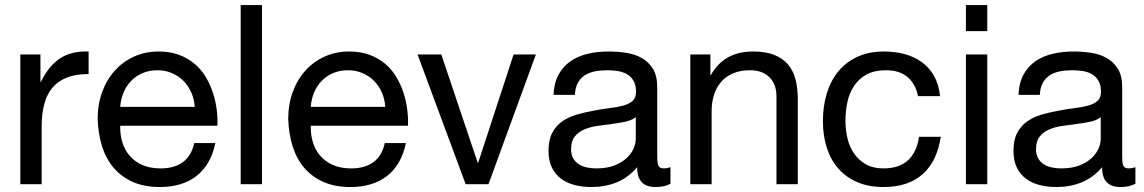

<svg xmlns="http://www.w3.org/2000/svg" viewBox="-20 -734 4559 765"><path d="M141.1 -517.1V-408.2H143.1Q173.8 -471.2 219 -501.2Q264.2 -531.2 333 -528.8V-439Q281.7 -439 246.1 -424.8Q210.4 -410.6 188.2 -383.8Q166 -356.9 156 -318.1Q146 -279.3 146 -230V0H61V-517.1Z M837.9 -164.1Q829.1 -120.6 810.1 -87.6Q791 -54.7 762.7 -32.7Q734.4 -10.7 697.8 0.2Q661.1 11.2 617.2 11.2Q555.2 11.2 509.5 -9Q463.9 -29.3 433.1 -65.2Q402.3 -101.1 386.7 -150.9Q371.1 -200.7 369.1 -259.8Q369.1 -318.4 387.2 -367.7Q405.3 -417 437.7 -452.9Q470.2 -488.8 514.6 -508.8Q559.1 -528.8 611.8 -528.8Q657.7 -528.8 693.1 -515.6Q728.5 -502.4 755.1 -480Q781.7 -457.5 799.6 -427.7Q817.4 -397.9 828.1 -365.2Q838.9 -332.5 843.3 -298.3Q847.7 -264.2 846.2 -232.9H459Q458 -199.2 467 -168.5Q476.1 -137.7 495.8 -114.3Q515.6 -90.8 546.6 -76.9Q577.6 -63 620.1 -63Q674.3 -63 708.5 -87.9Q742.7 -112.8 753.9 -164.1ZM755.9 -308.1Q753.9 -338.4 742.4 -365Q731 -391.6 711.4 -411.4Q691.9 -431.2 665.3 -442.6Q638.7 -454.1 606.9 -454.1Q574.2 -454.1 547.6 -442.6Q521 -431.2 502 -411.1Q482.9 -391.1 471.9 -364.7Q460.9 -338.4 459 -308.1Z M1023.9 -713.9V0H939V-713.9Z M1597.2 -164.1Q1588.4 -120.6 1569.3 -87.6Q1550.3 -54.7 1522 -32.7Q1493.7 -10.7 1457 0.2Q1420.4 11.2 1376.5 11.2Q1314.5 11.2 1268.8 -9Q1223.1 -29.3 1192.4 -65.2Q1161.6 -101.1 1146 -150.9Q1130.4 -200.7 1128.4 -259.8Q1128.4 -318.4 1146.5 -367.7Q1164.6 -417 1197 -452.9Q1229.5 -488.8 1273.9 -508.8Q1318.4 -528.8 1371.1 -528.8Q1417 -528.8 1452.4 -515.6Q1487.8 -502.4 1514.4 -480Q1541 -457.5 1558.8 -427.7Q1576.7 -397.9 1587.4 -365.2Q1598.1 -332.5 1602.5 -298.3Q1606.9 -264.2 1605.5 -232.9H1218.3Q1217.3 -199.2 1226.3 -168.5Q1235.4 -137.7 1255.1 -114.3Q1274.9 -90.8 1305.9 -76.9Q1336.9 -63 1379.4 -63Q1433.6 -63 1467.8 -87.9Q1502 -112.8 1513.2 -164.1ZM1515.1 -308.1Q1513.2 -338.4 1501.7 -365Q1490.2 -391.6 1470.7 -411.4Q1451.2 -431.2 1424.6 -442.6Q1397.9 -454.1 1366.2 -454.1Q1333.5 -454.1 1306.9 -442.6Q1280.3 -431.2 1261.2 -411.1Q1242.2 -391.1 1231.2 -364.7Q1220.2 -338.4 1218.3 -308.1Z M1835.4 0 1643.6 -517.1H1738.3L1883.3 -85.9H1885.3L2026.4 -517.1H2115.2L1926.3 0Z M2513.2 -267.1Q2496.6 -254.4 2471.2 -249Q2445.8 -243.7 2417 -240Q2388.2 -236.3 2359.4 -232.2Q2330.6 -228 2307.4 -218Q2284.2 -208 2269.8 -189.7Q2255.4 -171.4 2255.4 -139.2Q2255.4 -118.2 2263.7 -103.5Q2272 -88.9 2285.9 -79.8Q2299.8 -70.8 2317.9 -66.9Q2335.9 -63 2355.5 -63Q2397.5 -63 2427.2 -74.5Q2457 -85.9 2476.1 -103.5Q2495.1 -121.1 2504.2 -141.6Q2513.2 -162.1 2513.2 -180.2ZM2651.4 -2Q2628.9 11.2 2590.3 11.2Q2557.1 11.2 2537.8 -7.3Q2518.6 -25.9 2518.6 -67.9Q2482.9 -25.9 2436.8 -7.3Q2390.6 11.2 2336.4 11.2Q2301.3 11.2 2270.3 3.4Q2239.3 -4.4 2216.1 -21.5Q2192.9 -38.6 2179.2 -65.9Q2165.5 -93.3 2165.5 -132.8Q2165.5 -176.8 2180.4 -204.8Q2195.3 -232.9 2220 -250.2Q2244.6 -267.6 2276.1 -276.9Q2307.6 -286.1 2340.3 -292Q2375.5 -299.3 2407 -303Q2438.5 -306.6 2462.2 -313Q2485.8 -319.3 2500 -331.5Q2514.2 -343.8 2514.2 -368.2Q2514.2 -396 2503.7 -413.1Q2493.2 -430.2 2476.8 -439.2Q2460.4 -448.2 2439.9 -451.2Q2419.4 -454.1 2399.4 -454.1Q2372.6 -454.1 2349.6 -449.5Q2326.7 -444.8 2309.6 -433.6Q2292.5 -422.4 2282.2 -403.6Q2272 -384.8 2270.5 -356H2185.5Q2187.5 -403.8 2205.6 -436.8Q2223.6 -469.7 2253.4 -490.2Q2283.2 -510.7 2322 -519.8Q2360.8 -528.8 2404.3 -528.8Q2439.5 -528.8 2474.1 -523.7Q2508.8 -518.6 2536.4 -503.2Q2564 -487.8 2581.3 -460.2Q2598.6 -432.6 2598.6 -387.2V-121.1Q2598.6 -106 2599.1 -95Q2599.6 -84 2602.1 -76.9Q2604.5 -69.8 2609.9 -66.4Q2615.2 -63 2625.5 -63Q2630.9 -63 2637.5 -64.2Q2644 -65.4 2651.4 -67.9Z M2810.5 -517.1V-435.1H2812.5Q2864.7 -528.8 2980.5 -528.8Q3031.7 -528.8 3065.9 -514.9Q3100.1 -501 3120.6 -476.1Q3141.1 -451.2 3149.9 -416.5Q3158.7 -381.8 3158.7 -339.8V0H3073.7V-350.1Q3073.7 -398.4 3045.7 -426.3Q3017.6 -454.1 2968.3 -454.1Q2929.7 -454.1 2901.1 -441.9Q2872.6 -429.7 2853.5 -408Q2834.5 -386.2 2825 -356.4Q2815.4 -326.7 2815.4 -292V0H2730.5V-517.1Z M3637.7 -351.1Q3627.9 -399.9 3595.9 -427Q3564 -454.1 3509.8 -454.1Q3463.9 -454.1 3432.9 -437.3Q3401.9 -420.4 3383.1 -392.1Q3364.3 -363.8 3356.4 -327.4Q3348.6 -291 3348.6 -252Q3348.6 -215.8 3356.9 -181.9Q3365.2 -147.9 3383.5 -121.6Q3401.9 -95.2 3430.4 -79.1Q3459 -63 3499.5 -63Q3563 -63 3598.1 -95.7Q3633.3 -128.4 3641.6 -189H3728.5Q3721.2 -141.1 3703.4 -103.8Q3685.5 -66.4 3657 -40.8Q3628.4 -15.1 3589.4 -2Q3550.3 11.2 3500.5 11.2Q3441.4 11.2 3396.2 -8.1Q3351.1 -27.3 3320.6 -62Q3290 -96.7 3274.4 -145Q3258.8 -193.4 3258.8 -252Q3258.8 -310.1 3273.9 -360.6Q3289.1 -411.1 3319.3 -448.5Q3349.6 -485.8 3395.3 -507.3Q3440.9 -528.8 3502.4 -528.8Q3546.4 -528.8 3585 -518.3Q3623.5 -507.8 3653.3 -486.1Q3683.1 -464.4 3701.9 -430.9Q3720.7 -397.5 3725.6 -351.1Z M3913.6 -517.1V0H3828.6V-517.1ZM3828.6 -609.9V-713.9H3913.6V-609.9Z M4365.7 -267.1Q4349.1 -254.4 4323.7 -249Q4298.3 -243.7 4269.5 -240Q4240.7 -236.3 4211.9 -232.2Q4183.1 -228 4159.9 -218Q4136.7 -208 4122.3 -189.7Q4107.9 -171.4 4107.9 -139.2Q4107.9 -118.2 4116.2 -103.5Q4124.5 -88.9 4138.4 -79.8Q4152.3 -70.8 4170.4 -66.9Q4188.5 -63 4208 -63Q4250 -63 4279.8 -74.5Q4309.6 -85.9 4328.6 -103.5Q4347.7 -121.1 4356.7 -141.6Q4365.7 -162.1 4365.7 -180.2ZM4503.9 -2Q4481.4 11.2 4442.9 11.2Q4409.7 11.2 4390.4 -7.3Q4371.1 -25.9 4371.1 -67.9Q4335.4 -25.9 4289.3 -7.3Q4243.2 11.2 4189 11.2Q4153.8 11.2 4122.8 3.4Q4091.8 -4.4 4068.6 -21.5Q4045.4 -38.6 4031.7 -65.9Q4018.1 -93.3 4018.1 -132.8Q4018.1 -176.8 4033 -204.8Q4047.9 -232.9 4072.5 -250.2Q4097.2 -267.6 4128.7 -276.9Q4160.2 -286.1 4192.9 -292Q4228 -299.3 4259.5 -303Q4291 -306.6 4314.7 -313Q4338.4 -319.3 4352.5 -331.5Q4366.7 -343.8 4366.7 -368.2Q4366.7 -396 4356.2 -413.1Q4345.7 -430.2 4329.3 -439.2Q4313 -448.2 4292.5 -451.2Q4272 -454.1 4252 -454.1Q4225.1 -454.1 4202.1 -449.5Q4179.2 -444.8 4162.1 -433.6Q4145 -422.4 4134.8 -403.6Q4124.5 -384.8 4123 -356H4038.1Q4040 -403.8 4058.1 -436.8Q4076.2 -469.7 4106 -490.2Q4135.7 -510.7 4174.6 -519.8Q4213.4 -528.8 4256.8 -528.8Q4292 -528.8 4326.7 -523.7Q4361.3 -518.6 4388.9 -503.2Q4416.5 -487.8 4433.8 -460.2Q4451.2 -432.6 4451.2 -387.2V-121.1Q4451.2 -106 4451.7 -95Q4452.1 -84 4454.6 -76.9Q4457 -69.8 4462.4 -66.4Q4467.8 -63 4478 -63Q4483.4 -63 4490 -64.2Q4496.6 -65.4 4503.9 -67.9Z"/></svg>

Font: XB Khoramshahr
Style: Regular
Weight: 400
Designer: Behnam
Foundry: Irmug
Version: Version 8.005 2009